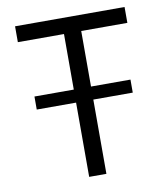

<svg xmlns="http://www.w3.org/2000/svg" viewBox="-80 -767 727 834"><g transform="rotate(-10 284.0 -350.0)"><path d="M246 0V-630H42.5V-700H525.5V-630H322V0ZM72.5 -327.5V-385H496V-327.5Z"/></g></svg>

Font: Geologica Roman ExtraLight
Style: Regular
Weight: 250
Designer: Sindre Bremnes, Frode Helland
Foundry: Monokrom Skriftforlag AS
Version: Version 1.010;gftools[0.9.28]